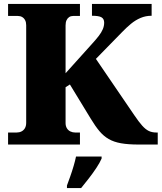

<svg xmlns="http://www.w3.org/2000/svg" viewBox="-20 -734 821 975"><path d="M21 0V-61H64Q78 -61 89 -66.5Q100 -72 106.5 -83Q113 -94 113 -111V-606Q113 -621 107.5 -631.5Q102 -642 92.5 -647.5Q83 -653 70 -653H21V-714H386V-653H352Q340 -653 331.5 -647.5Q323 -642 318 -631.5Q313 -621 313 -605V-362L447 -511Q468 -534 481.5 -551.5Q495 -569 502 -585.5Q509 -602 509 -619Q509 -638 495.5 -646Q482 -654 447 -654V-714H750V-654Q720 -654 694 -643Q668 -632 645 -613Q622 -594 599 -570L467 -435L662 -149Q685 -115 702 -96Q719 -77 735.5 -69Q752 -61 775 -61H781V0H685Q631 0 594.5 -6.5Q558 -13 532 -28Q506 -43 485 -68Q464 -93 441 -131L335 -305L313 -291V-109Q313 -94 319.5 -83Q326 -72 337.5 -66.5Q349 -61 362 -61H386V0ZM320 208Q327 189 336.5 162.5Q346 136 354 108.5Q362 81 366 61H496V71Q487 92 469.5 118.5Q452 145 431 172Q410 199 392 221H320Z"/></svg>

Font: Noto Serif Kannada Black
Style: Regular
Weight: 900
Version: Version 2.003